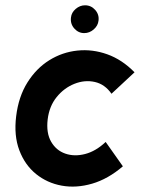

<svg xmlns="http://www.w3.org/2000/svg" viewBox="-20 -695 550 725"><path d="M444 -67Q388 -19 328 -1.5Q268 16 213 6Q158 -4 116 -38Q74 -72 53 -127.5Q32 -183 41 -256Q50 -330 83.5 -383.5Q117 -437 166 -467.5Q215 -498 272 -504Q329 -510 385 -490Q441 -470 488 -422L401 -341Q376 -377 338 -385.5Q300 -394 261 -378.5Q222 -363 194 -328.5Q166 -294 160 -244Q154 -193 173 -160Q192 -127 226.5 -115Q261 -103 301.5 -113.5Q342 -124 379 -159ZM298 -570Q276 -570 260.5 -587.5Q245 -605 248 -629Q250 -648 266 -661.5Q282 -675 301 -675Q324 -675 339.5 -657.5Q355 -640 352 -617Q350 -598 334 -584Q318 -570 298 -570Z"/></svg>

Font: Kulim Park
Style: Bold Italic
Weight: 700
Italic angle: -8°
Designer: Noponies / Dale Sattler
Foundry: Noponies
Version: Version 1.000; ttfautohint (v1.8.3)